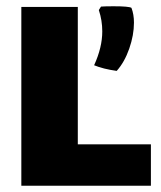

<svg xmlns="http://www.w3.org/2000/svg" viewBox="-20 -592 513 612"><path d="M342 -572Q391 -572 399 -567Q407 -546 407 -520Q407 -480 392 -437Q377 -394 352 -366Q309 -372 280 -384Q306 -441 306 -492Q306 -527 295 -560L302 -571Q315 -572 342 -572ZM48 -570H228V-132H461V0H48Z"/></svg>

Font: Lalezar
Style: Regular
Weight: 400
Designer: Borna Izadpanah
Foundry: Borna Izadpanah
Version: Version 1.004